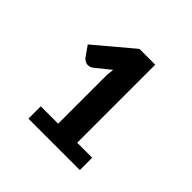

<svg xmlns="http://www.w3.org/2000/svg" viewBox="-109 -910 553 553"><g transform="rotate(45 167.0 -634.0)"><path d="M224.6 -500.5H285.6V-450.2H76.2V-500.5H147V-698.7L149.4 -722.2L104 -685.5Q98.1 -681.2 93.3 -680.7Q87.9 -679.7 83.5 -680.7Q80.6 -681.2 75.7 -684.1Q72.3 -686 69.3 -689L45.9 -722.2L160.2 -818.4H224.6Z"/></g></svg>

Font: Lato-SemiBold
Style: Regular
Weight: 500
Designer: Lukasz Dziedzic with Adam Twardoch and Botio Nikoltchev
Foundry: tyPoland Lukasz Dziedzic
Version: ""